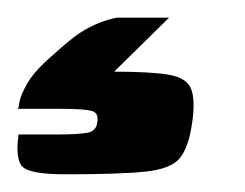

<svg xmlns="http://www.w3.org/2000/svg" viewBox="-62 -21 277 217"><path d="M12 176Q-28 176 -36.5 167.5Q-45 159 -41 131Q-39 131 -30 131Q-21 131 1 131Q27 131 37 129Q47 127 48 117Q50 106 40.5 104Q31 102 6 102H-42Q-41 102 -40 94.5Q-39 87 -31 73Q-23 59 -2 41Q8 32 16.5 25Q25 18 33.5 13Q42 8 51 4.5Q60 1 70 -1H129L67 60Q109 60 129 63.5Q149 67 154 79.5Q159 92 155 119Q151 146 141 158Q131 170 102 173Q73 176 12 176Z"/></svg>

Font: Genos Thin Black
Style: Italic
Weight: 900
Italic angle: -8°
Version: Version 1.010